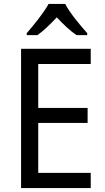

<svg xmlns="http://www.w3.org/2000/svg" viewBox="-20 -964 540 984"><path d="M314 -944H229C205 -899 154 -837 117 -794V-784H172C203 -806 237 -839 271 -875C305 -839 339 -806 372 -784H427V-794C391 -834 337 -899 314 -944ZM445 0V-78H176V-334H429V-411H176V-636H445V-714H88V0Z"/></svg>

Font: Noto Sans Malayalam SemiCondensed
Style: Regular
Weight: 400
Width: 4
Designer: Jelle Bosma - Monotype Design Team
Foundry: Monotype Imaging Inc.
Version: Version 2.104